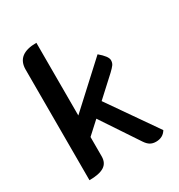

<svg xmlns="http://www.w3.org/2000/svg" viewBox="-171 -824 883 947"><g transform="rotate(-30 271.0 -350.0)"><path d="M502 -23Q483 9 443 9Q424 9 410.5 1Q397 -7 385 -25L244 -237L174 -173V-63Q174 -25 146.5 -8Q119 9 63 9V-621Q63 -709 175 -709V-295L408 -509Q451 -473 451 -451Q451 -436 443.5 -425.5Q436 -415 418 -398L310 -299Z"/></g></svg>

Font: K2D SemiBold
Style: Regular
Weight: 600
Designer: Katatrad Aksorn Co.,Ltd.
Foundry: Cadson Demak Co.,Ltd.
Version: Version 1.000; ttfautohint (v1.6)